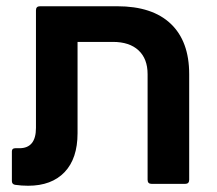

<svg xmlns="http://www.w3.org/2000/svg" viewBox="-20 -588 694 614"><path d="M355 -568Q467 -568 526 -512Q585 -456 585 -351V-13Q585 0 572 0H465Q452 0 452 -13V-351Q452 -400 423 -427Q394 -454 341 -454H228V-162Q228 -81 186.5 -37.5Q145 6 70 6Q49 6 28 3Q18 1 18 -9V-104Q18 -114 29 -114H42Q95 -114 95 -179V-555Q95 -568 108 -568Z"/></svg>

Font: LINE Seed Sans TH App
Style: Bold
Weight: 700
Designer: Dalton Maag Ltd | Thai characters by Cadson Demak Co.,Ltd.
Foundry: Dalton Maag Ltd
Version: Version 1.003